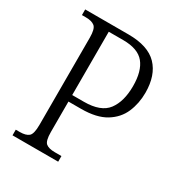

<svg xmlns="http://www.w3.org/2000/svg" viewBox="-170 -828 879 943"><g transform="rotate(30 270.0 -357.0)"><path d="M39 0V-32H62Q96 -32 112 -45.5Q128 -59 128 -111V-605Q128 -655 111.5 -668.5Q95 -682 62 -682H39V-714H284Q396 -714 448 -660Q500 -606 500 -507Q500 -447 478 -395.5Q456 -344 404.5 -312.5Q353 -281 265 -281H194V-108Q194 -58 210 -45Q226 -32 260 -32H298V0ZM260 -318Q356 -318 393.5 -368Q431 -418 431 -505Q431 -590 395.5 -633.5Q360 -677 276 -677H194V-318Z"/></g></svg>

Font: Noto Serif Lao SemiCondensed Light
Style: Regular
Weight: 300
Width: 4
Designer: Monotype Design Team
Foundry: Monotype Imaging Inc.
Version: Version 2.003; ttfautohint (v1.8.4.7-5d5b)